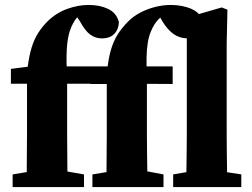

<svg xmlns="http://www.w3.org/2000/svg" viewBox="-20 -755 1019 775"><path d="M31 0V-51L128 -67H227L319 -51V0ZM87 0Q88 -35 88 -70.5Q88 -106 88.5 -141.5Q89 -177 89 -212V-417H24V-477L142 -492L89 -462L91 -479Q97 -528 107.5 -562.5Q118 -597 134.5 -622.5Q151 -648 172 -669Q207 -703 251 -719Q295 -735 338 -735Q383 -735 416.5 -719Q450 -703 460 -666Q459 -637 441.5 -618.5Q424 -600 391 -600Q365 -600 344 -615.5Q323 -631 302 -670L279 -704L283 -713H320L322 -706Q313 -702 306 -697.5Q299 -693 292 -686Q273 -663 262.5 -632Q252 -601 249.5 -555Q247 -509 251 -440V-212Q251 -177 251.5 -141.5Q252 -106 252 -70.5Q252 -35 253 0ZM173 -417V-487H478V-417ZM353 0V-51L451 -67H555L640 -51V0ZM409 0Q410 -35 410 -70.5Q410 -106 410.5 -141.5Q411 -177 411 -212V-416H346V-477L464 -492L412 -464Q417 -517 427.5 -553Q438 -589 455 -616Q472 -643 497 -668Q519 -690 547 -704.5Q575 -719 606.5 -727Q638 -735 669 -735Q717 -735 754 -718.5Q791 -702 800 -665Q799 -637 784 -618.5Q769 -600 738 -600Q706 -600 681.5 -617Q657 -634 636 -668L616 -704L621 -713H666L672 -709Q639 -697 620.5 -678Q602 -659 590 -630Q581 -610 576.5 -582.5Q572 -555 571.5 -520Q571 -485 573 -440V-212Q573 -177 573.5 -141.5Q574 -106 574.5 -70.5Q575 -35 575 0ZM496 -417V-487H677V-416ZM679 0V-51L773 -67H850L954 -51V0ZM731 0Q732 -35 732.5 -70.5Q733 -106 733.5 -141.5Q734 -177 734 -212V-684L875 -725L898 -716L895 -578V-212Q895 -177 895.5 -141.5Q896 -106 896.5 -70.5Q897 -35 897 0Z"/></svg>

Font: Source Serif 4 18pt
Style: Bold
Weight: 700
Designer: Frank Grießhammer
Foundry: Adobe Systems Incorporated
Version: Version 4.004;hotconv 1.0.116;makeotfexe 2.5.65601